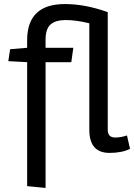

<svg xmlns="http://www.w3.org/2000/svg" viewBox="-20 -742 662 948"><path d="M114 -543Q114 -722 300 -722Q401 -722 512 -682V-102Q512 -63 548 -63Q576 -63 607 -73L622 -7Q581 13 521 13Q421 13 421 -101V-627Q356 -643 305 -643Q254 -643 229.5 -621Q205 -599 205 -546V-506H342L332 -435H205V186L114 177V-435L21 -440L30 -499L114 -506Z"/></svg>

Font: Rambla
Style: Regular
Weight: 400
Designer: Martin Sommaruga
Foundry: Martin Sommaruga
Version: Version 1.001